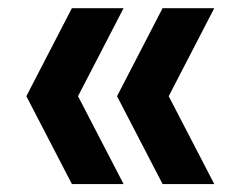

<svg xmlns="http://www.w3.org/2000/svg" viewBox="-20 -518 569 470"><path d="M156 -67.5 44.5 -282.5 156 -498H282.5L171 -282.5L282.5 -67.5ZM378 -67.5 266.5 -282.5 378 -498H504.5L393 -282.5L504.5 -67.5Z"/></svg>

Font: Encode Sans Semi Condensed SmBd
Style: Regular
Weight: 600
Width: 4
Designer: Multiple Designers
Foundry: Impallari Type
Version: Version 2.000